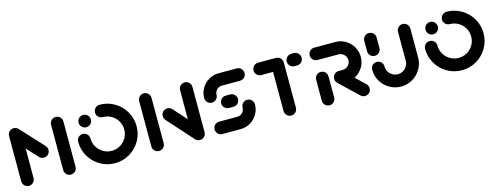

<svg xmlns="http://www.w3.org/2000/svg" viewBox="-19 -1093 4330 1668"><g transform="rotate(-15 2145.5 -259.0)"><path d="M96.3 -518.5Q111.5 -518.5 124.3 -511.1Q137 -503.7 144.4 -490.9Q151.9 -478.1 151.9 -463V-55.6Q151.9 -40.4 144.4 -27.6Q137 -14.8 124.3 -7.4Q111.5 0 96.3 0Q81.1 0 68.3 -7.4Q55.6 -14.8 48.1 -27.6Q40.7 -40.4 40.7 -55.6V-463Q40.7 -478.1 48.1 -490.9Q55.6 -503.7 68.3 -511.1Q81.1 -518.5 96.3 -518.5ZM340.7 -258.5Q340.7 -243.3 333.3 -230.6Q325.9 -217.8 313.1 -210.4Q300.4 -203 285.2 -203Q273.3 -203 262.8 -207.8Q252.2 -212.6 244.4 -220.7L60.7 -420.4Q53.7 -427.8 49.6 -437.6Q45.6 -447.4 45.6 -458.1Q45.6 -473.3 53.1 -486.1Q60.7 -498.9 73.5 -506.3Q86.3 -513.7 101.1 -513.7Q113 -513.7 123.5 -508.9Q134.1 -504.1 141.9 -495.9L325.9 -296.3Q340.7 -280.4 340.7 -258.5ZM474.1 -518.5Q489.3 -518.5 502 -511.1Q514.8 -503.7 522.2 -490.9Q529.6 -478.1 529.6 -463V-55.6Q529.6 -40.4 522.2 -27.6Q514.8 -14.8 502 -7.4Q489.3 0 474.1 0Q458.9 0 446.1 -7.4Q433.3 -14.8 425.9 -27.6Q418.5 -40.4 418.5 -55.6V-463Q418.5 -478.1 425.9 -490.9Q433.3 -503.7 446.1 -511.1Q458.9 -518.5 474.1 -518.5Z M653.7 -418.1Q653.7 -433.3 661.1 -446.1Q668.5 -458.9 681.3 -466.3Q694.1 -473.7 709.3 -473.7Q724.4 -473.7 737.2 -466.3Q750 -458.9 757.4 -446.1Q764.8 -433.3 764.8 -418.1Q764.8 -403 757.4 -390.2Q750 -377.4 737.2 -370Q724.4 -362.6 709.3 -362.6Q694.1 -362.6 681.3 -370Q668.5 -377.4 661.1 -390.2Q653.7 -403 653.7 -418.1ZM814.8 -466.7Q814.8 -481.9 822.2 -494.6Q829.6 -507.4 842.4 -514.8Q855.2 -522.2 870.4 -522.2Q941.7 -522.2 1002.2 -486.9Q1062.7 -451.6 1098 -391.1Q1133.3 -330.6 1133.3 -259.3Q1133.3 -187.9 1098 -127.4Q1062.7 -66.9 1002.2 -31.6Q941.7 3.7 870.4 3.7Q799 3.7 738.5 -31.6Q678 -66.9 642.7 -127.4Q607.4 -187.9 607.4 -259.3Q607.4 -274.4 614.8 -287.2Q622.2 -300 635 -307.4Q647.8 -314.8 663 -314.8Q678.1 -314.8 690.9 -307.4Q703.7 -300 711.1 -287.2Q718.5 -274.4 718.5 -259.3Q718.5 -217.9 739 -183.1Q759.4 -148.3 794.2 -127.8Q829.1 -107.4 870.5 -107.4Q911.9 -107.4 946.6 -127.8Q981.4 -148.3 1001.8 -183.1Q1022.2 -218 1022.2 -259.3Q1022.2 -300.7 1001.8 -335.5Q981.4 -370.3 946.6 -390.7Q911.7 -411.1 870.4 -411.1Q855.2 -411.1 842.4 -418.5Q829.6 -425.9 822.2 -438.7Q814.8 -451.5 814.8 -466.7Z M1266.7 0Q1251.5 0 1238.7 -7.4Q1225.9 -14.8 1218.5 -27.6Q1211.1 -40.4 1211.1 -55.6V-463Q1211.1 -478.1 1218.5 -490.9Q1225.9 -503.7 1238.7 -511.1Q1251.5 -518.5 1266.7 -518.5Q1281.9 -518.5 1294.6 -511.1Q1307.4 -503.7 1314.8 -490.9Q1322.2 -478.1 1322.2 -463V-55.6Q1322.2 -40.4 1314.8 -27.6Q1307.4 -14.8 1294.6 -7.4Q1281.9 0 1266.7 0ZM1374.8 -284.1Q1374.8 -299.3 1382.2 -312Q1389.6 -324.8 1402.4 -332.2Q1415.2 -339.6 1430.4 -339.6Q1442.6 -339.6 1453.3 -334.8Q1464.1 -330 1471.9 -321.1L1680.4 -88.1L1597.4 -14.1L1388.9 -247Q1374.8 -263 1374.8 -284.1ZM1634.4 0Q1619.3 0 1606.5 -7.4Q1593.7 -14.8 1586.3 -27.6Q1578.9 -40.4 1578.9 -55.6V-463Q1578.9 -478.1 1586.3 -490.9Q1593.7 -503.7 1606.5 -511.1Q1619.3 -518.5 1634.4 -518.5Q1649.6 -518.5 1662.4 -511.1Q1675.2 -503.7 1682.6 -490.9Q1690 -478.1 1690 -463V-55.6Q1690 -40.4 1682.6 -27.6Q1675.2 -14.8 1662.4 -7.4Q1649.6 0 1634.4 0Z M2120 -231.9Q2135.2 -231.9 2148 -224.4Q2160.7 -217 2168.1 -204.3Q2175.6 -191.5 2175.6 -176.3Q2175.6 -128.5 2151.9 -88Q2128.1 -47.4 2087.6 -23.7Q2047 0 1998.9 0H1835.6Q1820.4 0 1807.6 -7.4Q1794.8 -14.8 1787.4 -27.6Q1780 -40.4 1780 -55.6Q1780 -70.7 1787.4 -83.5Q1794.8 -96.3 1807.6 -103.7Q1820.4 -111.1 1835.6 -111.1H1998.9Q2016.7 -111.1 2031.7 -119.8Q2046.7 -128.5 2055.6 -143.5Q2064.4 -158.5 2064.4 -176.3Q2064.4 -191.5 2071.9 -204.3Q2079.3 -217 2092 -224.4Q2104.8 -231.9 2120 -231.9ZM2045.2 -259.3Q2045.2 -244.1 2037.8 -231.3Q2030.4 -218.5 2017.6 -211.1Q2004.8 -203.7 1989.6 -203.7H1949.3Q1934.1 -203.7 1921.3 -211.1Q1908.5 -218.5 1901.1 -231.3Q1893.7 -244.1 1893.7 -259.3Q1893.7 -274.4 1901.1 -287.2Q1908.5 -300 1921.3 -307.4Q1934.1 -314.8 1949.3 -314.8H1989.6Q2004.8 -314.8 2017.6 -307.4Q2030.4 -300 2037.8 -287.2Q2045.2 -274.4 2045.2 -259.3ZM1818.9 -286.7Q1803.7 -286.7 1790.9 -294.1Q1778.1 -301.5 1770.7 -314.3Q1763.3 -327 1763.3 -342.2Q1763.3 -390 1787 -430.6Q1810.7 -471.1 1851.3 -494.8Q1891.9 -518.5 1940 -518.5H2103.3Q2118.5 -518.5 2131.3 -511.1Q2144.1 -503.7 2151.5 -490.9Q2158.9 -478.1 2158.9 -463Q2158.9 -447.8 2151.5 -435Q2144.1 -422.2 2131.3 -414.8Q2118.5 -407.4 2103.3 -407.4H1940Q1922.2 -407.4 1907.2 -398.7Q1892.2 -390 1883.3 -375Q1874.4 -360 1874.4 -342.2Q1874.4 -327 1867 -314.3Q1859.6 -301.5 1846.9 -294.1Q1834.1 -286.7 1818.9 -286.7Z M2511.5 -461.5V-55.6Q2511.5 -40.4 2504.1 -27.6Q2496.7 -14.8 2483.9 -7.4Q2471.1 0 2455.9 0Q2440.7 0 2428 -7.4Q2415.2 -14.8 2407.8 -27.6Q2400.4 -40.4 2400.4 -55.6V-461.5ZM2239.6 -463Q2239.6 -478.1 2247 -490.9Q2254.4 -503.7 2267.2 -511.1Q2280 -518.5 2295.2 -518.5H2455.9Q2471.1 -518.5 2483.9 -511.1Q2496.7 -503.7 2504.1 -490.9Q2511.5 -478.1 2511.5 -463Q2511.5 -447.8 2504.1 -435Q2496.7 -422.2 2483.9 -414.8Q2471.1 -407.4 2455.9 -407.4H2295.2Q2280 -407.4 2267.2 -414.8Q2254.4 -422.2 2247 -435Q2239.6 -447.8 2239.6 -463ZM2537.8 -463Q2537.8 -478.1 2545.2 -490.9Q2552.6 -503.7 2565.4 -511.1Q2578.1 -518.5 2593.3 -518.5H2616.7Q2631.9 -518.5 2644.6 -511.1Q2657.4 -503.7 2664.8 -490.9Q2672.2 -478.1 2672.2 -463Q2672.2 -447.8 2664.8 -435Q2657.4 -422.2 2644.6 -414.8Q2631.9 -407.4 2616.7 -407.4H2593.3Q2578.1 -407.4 2565.4 -414.8Q2552.6 -422.2 2545.2 -435Q2537.8 -447.8 2537.8 -463Z M2800 0Q2784.8 0 2772 -7.4Q2759.3 -14.8 2751.9 -27.6Q2744.4 -40.4 2744.4 -55.6V-244.8Q2744.4 -260 2751.9 -272.8Q2759.3 -285.6 2772 -293Q2784.8 -300.4 2800 -300.4Q2815.2 -300.4 2828 -293Q2840.7 -285.6 2848.1 -272.8Q2855.6 -260 2855.6 -244.8V-55.6Q2855.6 -40.4 2848.1 -27.6Q2840.7 -14.8 2828 -7.4Q2815.2 0 2800 0ZM3174.1 -53.7Q3174.1 -38.5 3166.7 -25.7Q3159.3 -13 3146.5 -5.6Q3133.7 1.9 3118.5 1.9Q3107.4 1.9 3097.6 -2.2Q3087.8 -6.3 3080 -13.7L2914.4 -171.5Q2906.3 -179.6 2901.7 -189.8Q2897 -200 2897 -211.9Q2897 -227 2904.4 -239.8Q2911.9 -252.6 2924.6 -260Q2937.4 -267.4 2952.6 -267.4Q2963.3 -267.4 2973.3 -263.3Q2983.3 -259.3 2990.7 -252.2L3157 -93.7Q3165.2 -85.9 3169.6 -75.6Q3174.1 -65.2 3174.1 -53.7ZM2897 -211.9Q2897 -227 2904.4 -239.8Q2911.9 -252.6 2924.6 -260Q2937.4 -267.4 2952.6 -267.4H2989.3Q3008.5 -267.4 3024.4 -276.9Q3040.4 -286.3 3049.8 -302.2Q3059.3 -318.1 3059.3 -337.4Q3059.3 -356.3 3049.8 -372.4Q3040.4 -388.5 3024.4 -398Q3008.5 -407.4 2989.3 -407.4H2800Q2784.8 -407.4 2772 -414.8Q2759.3 -422.2 2751.9 -435Q2744.4 -447.8 2744.4 -463Q2744.4 -478.1 2751.9 -490.9Q2759.3 -503.7 2772 -511.1Q2784.8 -518.5 2800 -518.5H2989.3Q3038.5 -518.5 3080.2 -494.1Q3121.9 -469.6 3146.1 -428.1Q3170.4 -386.7 3170.4 -337.4Q3170.4 -288.1 3146.1 -246.5Q3121.9 -204.8 3080.2 -180.6Q3038.5 -156.3 2989.3 -156.3H2952.6Q2937.4 -156.3 2924.6 -163.7Q2911.9 -171.1 2904.4 -183.9Q2897 -196.7 2897 -211.9Z M3291.1 -313.3Q3275.9 -313.3 3263.1 -320.7Q3250.4 -328.1 3243 -340.9Q3235.6 -353.7 3235.6 -368.9V-463Q3235.6 -478.1 3243 -490.9Q3250.4 -503.7 3263.1 -511.1Q3275.9 -518.5 3291.1 -518.5Q3306.3 -518.5 3319.1 -511.1Q3331.9 -503.7 3339.3 -490.9Q3346.7 -478.1 3346.7 -463V-368.9Q3346.7 -353.7 3339.3 -340.9Q3331.9 -328.1 3319.1 -320.7Q3306.3 -313.3 3291.1 -313.3ZM3594.4 -518.1Q3609.6 -518.1 3622.4 -510.7Q3635.2 -503.3 3642.6 -490.6Q3650 -477.8 3650 -462.6V-203Q3650 -146.3 3622 -98.9Q3594.1 -51.5 3546.5 -23.9Q3498.9 3.7 3443.3 3.7Q3387.8 3.7 3340.2 -23.9Q3292.6 -51.5 3264.6 -98.9Q3236.7 -146.3 3236.7 -203Q3236.7 -218.1 3244.1 -230.9Q3251.5 -243.7 3264.3 -251.1Q3277 -258.5 3292.2 -258.5Q3307.4 -258.5 3320.2 -251.1Q3333 -243.7 3340.4 -230.9Q3347.8 -218.1 3347.8 -203Q3347.8 -177 3360.7 -155Q3373.7 -133 3395.6 -120.2Q3417.4 -107.4 3443.3 -107.4Q3469.3 -107.4 3491.1 -120.2Q3513 -133 3525.9 -155Q3538.9 -177 3538.9 -203V-462.6Q3538.9 -477.8 3546.3 -490.6Q3553.7 -503.3 3566.5 -510.7Q3579.3 -518.1 3594.4 -518.1Z M3774.1 -418.1Q3774.1 -433.3 3781.5 -446.1Q3788.9 -458.9 3801.7 -466.3Q3814.4 -473.7 3829.6 -473.7Q3844.8 -473.7 3857.6 -466.3Q3870.4 -458.9 3877.8 -446.1Q3885.2 -433.3 3885.2 -418.1Q3885.2 -403 3877.8 -390.2Q3870.4 -377.4 3857.6 -370Q3844.8 -362.6 3829.6 -362.6Q3814.4 -362.6 3801.7 -370Q3788.9 -377.4 3781.5 -390.2Q3774.1 -403 3774.1 -418.1ZM3935.2 -466.7Q3935.2 -481.9 3942.6 -494.6Q3950 -507.4 3962.8 -514.8Q3975.6 -522.2 3990.7 -522.2Q4062.1 -522.2 4122.6 -486.9Q4183.1 -451.6 4218.4 -391.1Q4253.7 -330.6 4253.7 -259.3Q4253.7 -187.9 4218.4 -127.4Q4183.1 -66.9 4122.6 -31.6Q4062.1 3.7 3990.7 3.7Q3919.4 3.7 3858.9 -31.6Q3798.4 -66.9 3763.1 -127.4Q3727.8 -187.9 3727.8 -259.3Q3727.8 -274.4 3735.2 -287.2Q3742.6 -300 3755.4 -307.4Q3768.1 -314.8 3783.3 -314.8Q3798.5 -314.8 3811.3 -307.4Q3824.1 -300 3831.5 -287.2Q3838.9 -274.4 3838.9 -259.3Q3838.9 -217.9 3859.3 -183.1Q3879.8 -148.3 3914.6 -127.8Q3949.4 -107.4 3990.8 -107.4Q4032.2 -107.4 4067 -127.8Q4101.8 -148.3 4122.2 -183.1Q4142.6 -218 4142.6 -259.3Q4142.6 -300.7 4122.2 -335.5Q4101.7 -370.3 4066.9 -390.7Q4032.1 -411.1 3990.7 -411.1Q3975.6 -411.1 3962.8 -418.5Q3950 -425.9 3942.6 -438.7Q3935.2 -451.5 3935.2 -466.7Z"/></g></svg>

Font: 26F Galaxy Sans
Style: Regular
Weight: 400
Designer: C₂₉H₂₅N₃O₅
Version: Version 1.100;FEAKit 1.0